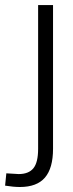

<svg xmlns="http://www.w3.org/2000/svg" viewBox="-92 -520 288 761"><path d="M59.1 69.8V-500H118.2V69.8Q118.2 146.5 86.2 183.8Q54.2 221.2 -13.2 221.2Q-38.1 221.2 -71.8 215.8L-66.9 167Q-21.5 169.9 -18.1 169.9Q21.5 169.9 40.3 147Q59.1 124 59.1 69.8Z"/></svg>

Font: LT Hoop Light
Style: Regular
Weight: 300
Designer: Daniel Lyons
Foundry: LyonsType
Version: Version 1.000